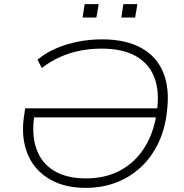

<svg xmlns="http://www.w3.org/2000/svg" viewBox="-20 -904 894 932"><path d="M396 8Q314 8 252.5 -18.5Q191 -45 152 -92.5Q113 -140 99 -205.5Q85 -271 98 -349L102 -378H759L753 -334H129L148 -353Q132 -254 156 -183.5Q180 -113 241.5 -75.5Q303 -38 397 -38Q493 -38 565.5 -77.5Q638 -117 683.5 -191Q729 -265 742 -367Q755 -463 728.5 -530Q702 -597 638 -632.5Q574 -668 472 -668Q419 -668 368.5 -658Q318 -648 272 -627.5Q226 -607 183 -574L162 -614Q201 -647 252 -669Q303 -691 360 -702Q417 -713 476 -713Q589 -713 664.5 -672Q740 -631 772.5 -552Q805 -473 790 -359Q780 -272 746 -204Q712 -136 660 -89Q608 -42 541 -17Q474 8 396 8ZM569 -819 579 -884H647L636 -819ZM381 -819 391 -884H459L448 -819Z"/></svg>

Font: Nunito Sans 10pt SemiExpanded ExtraLight
Style: Italic
Weight: 250
Width: 6
Italic angle: -9°
Designer: Vernon Adams
Foundry: Vernon Adams
Version: Version 3.101;gftools[0.9.27]